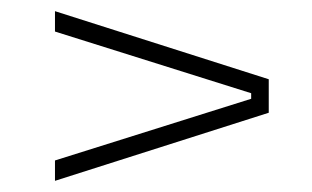

<svg xmlns="http://www.w3.org/2000/svg" viewBox="-20 -484 559 344"><path d="M430 -317 78.5 -427.5V-464L461.5 -342V-282L78.5 -160V-196.5L430 -307Z"/></svg>

Font: Anek Gurmukhi Medium ExtraLight
Style: Regular
Weight: 250
Version: Version 1.003